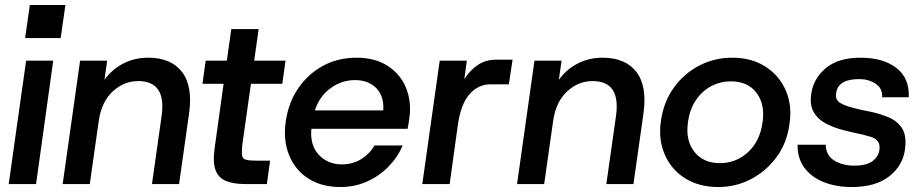

<svg xmlns="http://www.w3.org/2000/svg" viewBox="-20 -740 3709 772"><path d="M81 -587 100 -720H243L224 -587ZM15 0 85 -496H194L125 0Z M591 0 630 -275Q649 -414 536 -414Q479 -414 434.5 -373.5Q390 -333 378 -260L341 0H232L302 -496H411L400 -419Q430 -461 475.5 -484.5Q521 -508 576 -508Q668 -508 712 -450.5Q756 -393 740 -282L700 0Z M966 0Q920 0 889.5 -12Q859 -24 847 -55Q835 -86 843 -144L879 -403H794L807 -496H892L910 -623H1020L1002 -496H1128L1115 -403H989L954 -156Q951 -127 953.5 -114Q956 -101 970 -97.5Q984 -94 1012 -94H1066L1053 0Z M1349 12Q1273 12 1220 -22Q1167 -56 1142.5 -116Q1118 -176 1129 -252Q1140 -328 1179.5 -385.5Q1219 -443 1279 -475.5Q1339 -508 1414 -508Q1488 -508 1539 -475Q1590 -442 1612.5 -387Q1635 -332 1626 -265Q1625 -256 1623 -245Q1621 -234 1619 -222H1232Q1226 -155 1262.5 -117Q1299 -79 1354 -79Q1398 -79 1432 -100Q1466 -121 1486 -155H1599Q1579 -108 1542 -70Q1505 -32 1455.5 -10Q1406 12 1349 12ZM1407 -418Q1355 -418 1310 -386Q1265 -354 1246 -296H1521Q1525 -352 1493.5 -385Q1462 -418 1407 -418Z M1678 0 1748 -496H1857L1847 -422Q1870 -458 1901.5 -479Q1933 -500 1974 -500H2041L2026 -401H1952Q1903 -401 1868 -361.5Q1833 -322 1821 -238L1788 0Z M2418 0 2457 -275Q2476 -414 2363 -414Q2306 -414 2261.5 -373.5Q2217 -333 2205 -260L2168 0H2059L2129 -496H2238L2227 -419Q2257 -461 2302.5 -484.5Q2348 -508 2403 -508Q2495 -508 2539 -450.5Q2583 -393 2567 -282L2527 0Z M2868 12Q2790 12 2734 -23.5Q2678 -59 2652 -120.5Q2626 -182 2638 -257Q2649 -332 2690 -388.5Q2731 -445 2792 -476.5Q2853 -508 2924 -508Q3002 -508 3058 -472Q3114 -436 3140 -375Q3166 -314 3154 -239Q3144 -165 3102.5 -108.5Q3061 -52 3000 -20Q2939 12 2868 12ZM2875 -84Q2939 -84 2987 -127.5Q3035 -171 3046 -247Q3057 -320 3022 -366.5Q2987 -413 2918 -413Q2877 -413 2840.5 -394Q2804 -375 2778.5 -338Q2753 -301 2746 -247Q2736 -175 2772 -129.5Q2808 -84 2875 -84Z M3405 12Q3341 12 3291.5 -8Q3242 -28 3214 -66Q3186 -104 3187 -158H3300Q3301 -115 3334.5 -94.5Q3368 -74 3415 -74Q3464 -74 3488 -92Q3512 -110 3516 -137Q3519 -161 3508.5 -173Q3498 -185 3481 -190Q3464 -195 3448 -199Q3429 -203 3407 -208Q3385 -213 3370 -217Q3332 -227 3300.5 -243.5Q3269 -260 3252 -289Q3235 -318 3242 -364Q3251 -425 3301 -466.5Q3351 -508 3440 -508Q3530 -508 3583.5 -467.5Q3637 -427 3634 -349H3527Q3529 -385 3500.5 -403.5Q3472 -422 3435 -422Q3349 -422 3342 -365Q3338 -340 3355.5 -328Q3373 -316 3405 -308Q3422 -303 3446.5 -297.5Q3471 -292 3484 -290Q3520 -282 3553.5 -268Q3587 -254 3606.5 -225Q3626 -196 3619 -141Q3611 -75 3556 -31.5Q3501 12 3405 12Z"/></svg>

Font: Host Grotesk Medium
Style: Italic
Weight: 500
Italic angle: -8°
Designer: Doğukan Karapınar based on Poppins by Indian Type Foundry, Jonny Pinhorn
Foundry: Element Type
Version: Version 1.001; ttfautohint (v1.8.4.7-5d5b)